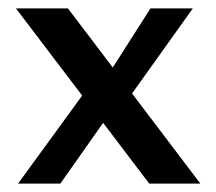

<svg xmlns="http://www.w3.org/2000/svg" viewBox="-20 -438 515 458"><path d="M458 0 295 -215 440 -418H339L249 -277L142 -418H18L176 -210L23 0H124L226 -145L336 0Z"/></svg>

Font: Reem Kufi
Style: Regular
Weight: 400
Designer: Khaled Hosny
Version: Version 0.007